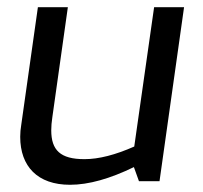

<svg xmlns="http://www.w3.org/2000/svg" viewBox="-20 -502 563 532"><path d="M122 -141C122 -152 123 -164 125 -177L168 -482H85L39 -157C37 -145 36 -134 36 -123C36 -41 84 10 174 10C226 10 285 -7 351 -39L365 0H422L490 -482H407L352 -96C300 -73 254 -61 214 -61C147 -61 122 -86 122 -141Z"/></svg>

Font: Cantarell
Style: Oblique
Weight: 400
Italic angle: -8°
Designer: Dave Crossland
Version: Version 0.024